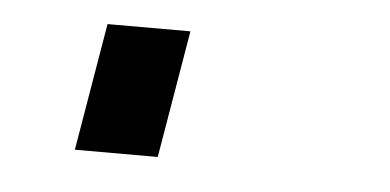

<svg xmlns="http://www.w3.org/2000/svg" viewBox="-28 14 488 240"><g transform="rotate(5 216.0 134.0)"><path d="M176 214 203 54H99L72 214Z"/></g></svg>

Font: Iosevka Sparkle SmBdObl
Style: Regular
Weight: 600
Italic angle: -9°
Designer: Belleve Invis
Foundry: Belleve Invis
Version: Version 4.5.0; ttfautohint (v1.8.3)